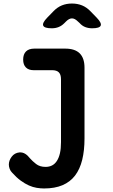

<svg xmlns="http://www.w3.org/2000/svg" viewBox="-20 -805 640 1086"><path d="M325 -357Q325 -383 313 -395.5Q301 -408 275 -408H170Q142 -408 126.5 -423.5Q111 -439 111 -468Q111 -498 127 -514Q143 -530 174 -530H349Q404 -530 431 -503Q458 -476 458 -422V-22Q458 46 445 99Q432 152 404.5 188Q377 224 333.5 242.5Q290 261 229 261Q210 261 188 257.5Q166 254 143.5 244Q121 234 97 216.5Q73 199 48 171Q39 162 34.5 149.5Q30 137 30 126Q30 103 46 81.5Q62 60 90 57Q108 56 122.5 65Q137 74 150 91Q163 106 184 122.5Q205 139 238 139Q258 139 274 131Q290 123 301.5 105.5Q313 88 319 62Q325 36 325 -1ZM273 -645Q231 -645 224.5 -660Q218 -675 247 -705L282 -741Q304 -764 330 -774.5Q356 -785 387 -785Q418 -785 444 -774.5Q470 -764 492 -741L527 -705Q556 -675 549.5 -660Q543 -645 501 -645Q480 -645 462 -652Q444 -659 430 -675L420 -684Q403 -701 387 -701Q371 -701 354 -684L344 -674Q329 -659 311.5 -652Q294 -645 273 -645Z"/></svg>

Font: Maple Mono
Style: Bold
Weight: 700
Monospace: yes
Designer: subframe7536
Version: Version 7.200